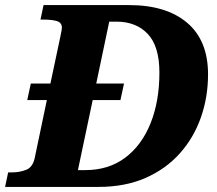

<svg xmlns="http://www.w3.org/2000/svg" viewBox="-45 -734 851 754"><path d="M-25 0 -13 -57H2Q32 -57 57.5 -67Q83 -77 91 -112L139 -341H62L76 -406H153L192 -590Q194 -601 196 -610.5Q198 -620 198 -625Q198 -645 179 -651Q160 -657 127 -657H114L126 -714H462Q608 -714 690 -644.5Q772 -575 772 -442Q772 -353 744 -273Q716 -193 661 -131.5Q606 -70 526 -35Q446 0 342 0ZM290 -66Q382 -66 447 -115Q512 -164 546.5 -250.5Q581 -337 581 -449Q581 -552 535.5 -600.5Q490 -649 412 -649H384L333 -406H442L428 -341H319L261 -66Z"/></svg>

Font: Noto Serif ExtraBold
Style: Italic
Weight: 800
Italic angle: -12°
Designer: Monotype Design Team
Foundry: Monotype Imaging Inc.
Version: Version 2.013